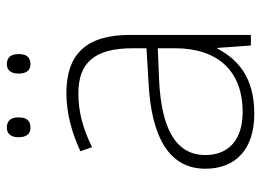

<svg xmlns="http://www.w3.org/2000/svg" viewBox="-121 -632 763 561"><g transform="rotate(-90 260.5 -351.5)"><path d="M140 -679C140 -658 148 -644 168 -644C191 -644 198 -658 198 -679C198 -698 191 -713 168 -713C148 -713 140 -698 140 -679ZM326 -679C326 -658 334 -644 353 -644C376 -644 383 -658 383 -679C383 -698 376 -713 353 -713C334 -713 326 -698 326 -679ZM269 -539C208 -539 150 -522 99 -498L111 -464C166 -491 214 -504 268 -504C356 -504 400 -459 400 -345V-305L300 -299C139 -291 48 -238 48 -133C48 -44 105 10 209 10C314 10 367 -37 399 -98H401L408 0H439V-353C439 -482 382 -539 269 -539ZM304 -268 400 -272V-219C399 -101 338 -24 213 -24C134 -24 88 -64 88 -133C88 -221 168 -261 304 -268Z"/></g></svg>

Font: Noto Sans Gurmukhi UI ExtraLight
Style: Regular
Weight: 200
Designer: Jelle Bosma - Monotype Design Team
Foundry: Monotype Imaging Inc.
Version: Version 2.004